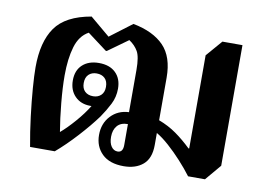

<svg xmlns="http://www.w3.org/2000/svg" viewBox="-66 -661 1077 773"><g transform="rotate(10 473.0 -274.5)"><path d="M481 11Q423 11 392.5 -19Q362 -49 362 -96Q362 -143 391 -174Q420 -205 465 -207V-380Q465 -433 452.5 -455Q440 -477 416 -493L334 -434H330L250 -494Q213 -474 198.5 -425Q184 -376 184 -308Q184 -259 190 -196Q196 -133 205 -80Q231 -102 261.5 -137Q292 -172 312 -205H307Q268 -205 244 -229.5Q220 -254 220 -294Q220 -335 245 -358Q270 -381 312 -381Q356 -381 380.5 -357Q405 -333 405 -292Q405 -258 390 -228.5Q375 -199 355 -170Q325 -129 282 -82Q239 -35 198 0H97Q86 -60 78.5 -121Q71 -182 67 -234.5Q63 -287 63 -320Q63 -424 104.5 -483Q146 -542 250 -560L331 -492L421 -560Q504 -544 547 -499.5Q590 -455 590 -370V-196Q630 -181 662.5 -158Q695 -135 726 -105H729V-486L786 -552H868V-59L813 6H744Q723 -22 696 -51.5Q669 -81 641.5 -105.5Q614 -130 590 -144V-95Q590 -40 560 -14.5Q530 11 481 11ZM311 -245Q331 -245 343.5 -257Q356 -269 356 -291Q356 -314 343.5 -326Q331 -338 310 -338Q290 -338 277.5 -326Q265 -314 265 -291Q265 -269 277.5 -257Q290 -245 311 -245ZM447 -43Q469 -43 469 -73V-159Q440 -159 425.5 -142Q411 -125 411 -97Q411 -72 421 -57.5Q431 -43 447 -43Z"/></g></svg>

Font: Noto Serif Thai
Style: Bold
Weight: 700
Designer: Monotype Design Team
Foundry: Monotype Imaging Inc.
Version: Version 2.002; ttfautohint (v1.8.4.7-5d5b)